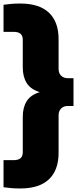

<svg xmlns="http://www.w3.org/2000/svg" viewBox="-34 -838 436 1088"><path d="M80.5 230Q52.5 230 29.5 228Q6.5 226 -14 223V69.5H44Q95 69.5 95 25V-176Q95 -229.5 117.5 -265Q140 -300.5 191.5 -316Q140 -331.5 117.5 -367Q95 -402.5 95 -456V-613Q95 -657.5 44 -657.5H-14V-811Q6.5 -814 29.5 -816Q52.5 -818 80.5 -818Q188.5 -818 243.2 -766.2Q298 -714.5 298 -616V-447Q298 -423.5 312.2 -409.2Q326.5 -395 350 -395H382.5V-237.5H350Q326.5 -237.5 312.2 -223Q298 -208.5 298 -185V28Q298 126.5 243.2 178.2Q188.5 230 80.5 230Z"/></svg>

Font: Encode Sans SmCnd Black
Style: Regular
Weight: 900
Width: 4
Designer: Multiple Designers
Foundry: Impallari Type
Version: Version 3.002; ttfautohint (v1.8.3) -l 8 -r 50 -G 200 -x 14 